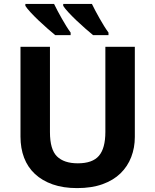

<svg xmlns="http://www.w3.org/2000/svg" viewBox="-20 -954 796 984"><path d="M85 -254V-714H236V-277Q236 -188 272 -152.5Q308 -117 379 -117Q454 -117 487 -155.5Q520 -194 520 -278V-714H671V-252Q671 -197 652.5 -149Q634 -101 597.5 -65.5Q561 -30 505.5 -10Q450 10 375 10Q304 10 250 -9Q196 -28 159 -62.5Q122 -97 103.5 -145.5Q85 -194 85 -254ZM451 -934Q459 -917 469.5 -897.5Q480 -878 491 -858.5Q502 -839 513.5 -820.5Q525 -802 536 -787V-774H457Q440 -788 417 -808Q394 -828 371.5 -849.5Q349 -871 330.5 -891Q312 -911 304 -924V-934ZM110 -924V-934H257Q265 -917 275.5 -897.5Q286 -878 297 -858.5Q308 -839 319.5 -820.5Q331 -802 342 -787V-774H263Q246 -788 223 -808Q200 -828 177.5 -849.5Q155 -871 136.5 -891Q118 -911 110 -924Z"/></svg>

Font: BC Sans
Style: Bold
Weight: 700
Designer: Monotype Design Team
Province of B.C.
Foundry: Monotype Imaging Inc.
Version: Version 2.000;GOOG;noto-source:20170915:90ef993387c0